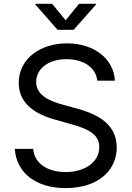

<svg xmlns="http://www.w3.org/2000/svg" viewBox="-20 -962 682 995"><path d="M320.8 12.7C488.8 12.7 585 -79.1 585 -198.2C585 -334 457 -377.9 378.9 -399.4L306.2 -419.4C252.9 -434.1 167.5 -460.9 167.5 -537.1C167.5 -605.5 230 -655.3 324.2 -655.3C410.6 -655.3 476.1 -614.7 484.4 -543.9H575.2C570.8 -653.8 470.7 -737.3 327.1 -737.3C186.5 -737.3 77.1 -655.8 77.1 -532.7C77.1 -436 145.5 -376 262.7 -342.8L350.6 -317.9C428.2 -295.9 494.6 -270 494.6 -199.7C494.6 -122.1 419.4 -70.3 320.8 -70.3C235.4 -70.3 159.2 -107.9 151.9 -190.4H56.6C64.9 -68.4 163.1 12.7 320.8 12.7ZM250 -942.4H163.6V-938L278.3 -807.6H361.8L477.1 -938V-942.4H389.6L320.3 -856.9Z"/></svg>

Font: Raveo
Style: Regular
Weight: 400
Designer: Jakub Foglar, Rasmus Andersson (Inter)
Foundry: Jakubfoglar.com
Version: Version 1.100;Glyphs 3.2.3 (3260)